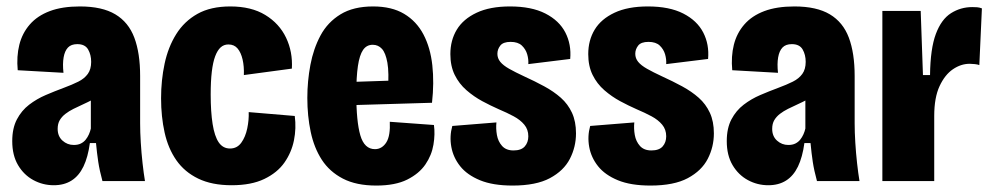

<svg xmlns="http://www.w3.org/2000/svg" viewBox="-20 -562 3081 596"><path d="M147 13Q113 13 83.5 -3Q54 -19 36 -49.5Q18 -80 18 -124Q18 -164 32.5 -191.5Q47 -219 70.5 -237Q94 -255 122 -267Q150 -279 177 -289Q204 -299 223 -308.5Q242 -318 252.5 -332.5Q263 -347 263 -370Q263 -392 253.5 -408.5Q244 -425 220 -425Q201 -425 191 -414.5Q181 -404 177.5 -384Q174 -364 177 -336L35 -344Q31 -387 40 -423Q49 -459 72.5 -486Q96 -513 134.5 -527.5Q173 -542 228 -542Q297 -542 338 -517.5Q379 -493 397 -445Q415 -397 415 -326V-179Q415 -152 417 -119.5Q419 -87 422.5 -55.5Q426 -24 430 0H298Q289 -33 285 -59.5Q281 -86 278 -118H259Q253 -74 239 -45Q225 -16 202 -1.5Q179 13 147 13ZM209 -112Q222 -112 231 -116.5Q240 -121 246 -128.5Q252 -136 256 -145Q260 -154 262 -163V-280L295 -272Q283 -261 268 -253Q253 -245 237.5 -238Q222 -231 208 -224Q194 -217 183 -208.5Q172 -200 165.5 -189Q159 -178 159 -162Q159 -139 174 -125.5Q189 -112 209 -112Z M699 13Q638 13 595.5 -7.5Q553 -28 527.5 -64.5Q502 -101 491 -150.5Q480 -200 480 -257Q480 -313 491 -364.5Q502 -416 527 -456Q552 -496 593 -519Q634 -542 695 -542Q760 -542 803.5 -515.5Q847 -489 868 -445Q889 -401 886 -349L737 -329Q738 -356 733 -377.5Q728 -399 717.5 -411.5Q707 -424 689 -424Q675 -424 665 -415Q655 -406 648 -387.5Q641 -369 637.5 -339.5Q634 -310 634 -269Q634 -215 640 -177Q646 -139 659 -120Q672 -101 694 -101Q716 -101 729 -119Q742 -137 747.5 -163.5Q753 -190 752 -214L895 -202Q900 -164 892.5 -126.5Q885 -89 863 -57.5Q841 -26 800.5 -6.5Q760 13 699 13Z M1148 14Q1086 14 1044.5 -7.5Q1003 -29 979 -66Q955 -103 944.5 -152.5Q934 -202 934 -258Q934 -310 943.5 -360.5Q953 -411 975 -452Q997 -493 1037 -517.5Q1077 -542 1138 -542Q1196 -542 1234.5 -519Q1273 -496 1294.5 -455Q1316 -414 1322 -359.5Q1328 -305 1321 -243L1051 -235V-307L1201 -312L1184 -280Q1188 -337 1182.5 -367.5Q1177 -398 1165.5 -410.5Q1154 -423 1137 -423Q1118 -423 1107 -407Q1096 -391 1091 -357Q1086 -323 1086 -271Q1086 -185 1098.5 -142Q1111 -99 1144 -99Q1155 -99 1164 -104.5Q1173 -110 1179.5 -120.5Q1186 -131 1188.5 -147.5Q1191 -164 1190 -184L1327 -174Q1331 -146 1325.5 -113Q1320 -80 1300.5 -51.5Q1281 -23 1244 -4.5Q1207 14 1148 14Z M1571 14Q1510 14 1470 -2.5Q1430 -19 1408.5 -46Q1387 -73 1381 -106Q1375 -139 1384 -171L1521 -182Q1519 -163 1522.5 -143Q1526 -123 1538.5 -109Q1551 -95 1574 -95Q1598 -95 1609 -107.5Q1620 -120 1620 -139Q1620 -160 1607.5 -175Q1595 -190 1574.5 -201Q1554 -212 1528 -223Q1503 -234 1477 -248Q1451 -262 1428 -282Q1405 -302 1391.5 -329.5Q1378 -357 1378 -394Q1378 -437 1398 -470Q1418 -503 1459.5 -522.5Q1501 -542 1563 -542Q1630 -542 1673 -520Q1716 -498 1735 -461Q1754 -424 1750 -379L1620 -363Q1621 -378 1616.5 -393.5Q1612 -409 1600 -420.5Q1588 -432 1565 -432Q1542 -432 1533 -420.5Q1524 -409 1524 -395Q1524 -381 1533 -370Q1542 -359 1560.5 -348.5Q1579 -338 1607 -325Q1640 -310 1669.5 -294Q1699 -278 1721 -258.5Q1743 -239 1755.5 -212Q1768 -185 1768 -148Q1768 -106 1749 -69Q1730 -32 1687 -9Q1644 14 1571 14Z M1999 14Q1938 14 1898 -2.5Q1858 -19 1836.5 -46Q1815 -73 1809 -106Q1803 -139 1812 -171L1949 -182Q1947 -163 1950.5 -143Q1954 -123 1966.5 -109Q1979 -95 2002 -95Q2026 -95 2037 -107.5Q2048 -120 2048 -139Q2048 -160 2035.5 -175Q2023 -190 2002.5 -201Q1982 -212 1956 -223Q1931 -234 1905 -248Q1879 -262 1856 -282Q1833 -302 1819.5 -329.5Q1806 -357 1806 -394Q1806 -437 1826 -470Q1846 -503 1887.5 -522.5Q1929 -542 1991 -542Q2058 -542 2101 -520Q2144 -498 2163 -461Q2182 -424 2178 -379L2048 -363Q2049 -378 2044.5 -393.5Q2040 -409 2028 -420.5Q2016 -432 1993 -432Q1970 -432 1961 -420.5Q1952 -409 1952 -395Q1952 -381 1961 -370Q1970 -359 1988.5 -348.5Q2007 -338 2035 -325Q2068 -310 2097.5 -294Q2127 -278 2149 -258.5Q2171 -239 2183.5 -212Q2196 -185 2196 -148Q2196 -106 2177 -69Q2158 -32 2115 -9Q2072 14 1999 14Z M2365 13Q2331 13 2301.5 -3Q2272 -19 2254 -49.5Q2236 -80 2236 -124Q2236 -164 2250.5 -191.5Q2265 -219 2288.5 -237Q2312 -255 2340 -267Q2368 -279 2395 -289Q2422 -299 2441 -308.5Q2460 -318 2470.5 -332.5Q2481 -347 2481 -370Q2481 -392 2471.5 -408.5Q2462 -425 2438 -425Q2419 -425 2409 -414.5Q2399 -404 2395.5 -384Q2392 -364 2395 -336L2253 -344Q2249 -387 2258 -423Q2267 -459 2290.5 -486Q2314 -513 2352.5 -527.5Q2391 -542 2446 -542Q2515 -542 2556 -517.5Q2597 -493 2615 -445Q2633 -397 2633 -326V-179Q2633 -152 2635 -119.5Q2637 -87 2640.5 -55.5Q2644 -24 2648 0H2516Q2507 -33 2503 -59.5Q2499 -86 2496 -118H2477Q2471 -74 2457 -45Q2443 -16 2420 -1.5Q2397 13 2365 13ZM2427 -112Q2440 -112 2449 -116.5Q2458 -121 2464 -128.5Q2470 -136 2474 -145Q2478 -154 2480 -163V-280L2513 -272Q2501 -261 2486 -253Q2471 -245 2455.5 -238Q2440 -231 2426 -224Q2412 -217 2401 -208.5Q2390 -200 2383.5 -189Q2377 -178 2377 -162Q2377 -139 2392 -125.5Q2407 -112 2427 -112Z M2719 0V-288V-528H2838L2845 -329H2867Q2868 -411 2885 -456.5Q2902 -502 2932 -521Q2962 -540 2998 -540Q3006 -540 3013 -539.5Q3020 -539 3028 -536L3020 -360Q3015 -362 3006 -363Q2997 -364 2990 -364Q2963 -364 2938 -347Q2913 -330 2896.5 -294.5Q2880 -259 2880 -202V0Z"/></svg>

Font: Bricolage Grotesque 24pt Condensed ExtraBold
Style: Regular
Weight: 800
Width: 3
Designer: Mathieu Triay
Foundry: Atelier Triay
Version: Version 1.001;gftools[0.9.33.dev8+g029e19f]